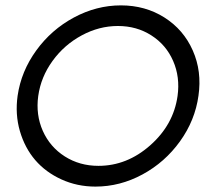

<svg xmlns="http://www.w3.org/2000/svg" viewBox="-20 -689 786 718"><path d="M45.9 -331.1Q59.1 -422.4 115.5 -500.2Q171.9 -578.1 256.3 -623.5Q340.8 -668.9 432.1 -668.9Q523.4 -668.9 595 -623.5Q666.5 -578.1 700.9 -500.2Q735.4 -422.4 722.2 -331.1Q709.5 -238.8 653.1 -160.4Q596.7 -82 512.7 -36.6Q428.7 8.8 336.9 8.8Q268.6 8.8 209.7 -18.1Q150.9 -44.9 111.8 -90.3Q72.8 -135.7 54.4 -198.7Q36.1 -261.7 45.9 -331.1ZM123 -330.1Q113.3 -259.8 140.1 -199.5Q167 -139.2 222.4 -104Q277.8 -68.8 348.1 -68.8Q455.1 -68.8 542 -145.8Q628.9 -222.7 644 -330.1Q653.8 -400.9 627.4 -461.2Q601.1 -521.5 546.1 -556.6Q491.2 -591.8 420.9 -591.8Q350.6 -591.8 285.4 -556.6Q220.2 -521.5 176.5 -461.2Q132.8 -400.9 123 -330.1Z"/></svg>

Font: Human Sans
Style: Italic
Weight: 400
Italic angle: -8°
Designer: Tim Radville
Foundry: Continuum
Version: Version 1.000;FEAKit 1.0